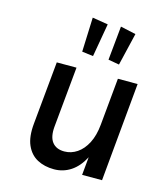

<svg xmlns="http://www.w3.org/2000/svg" viewBox="-111 -818 782 912"><g transform="rotate(15 279.5 -362.0)"><path d="M239.5 9Q192.5 9 157 -10Q121.5 -29 103.5 -69.8Q85.5 -110.5 92 -176.5L121.5 -485H218.5L190 -187Q185.5 -136.5 205.2 -111Q225 -85.5 265 -85.5Q298.5 -85.5 327.5 -105Q356.5 -124.5 375.8 -162Q395 -199.5 400 -253L422 -485H519L474 0H376L384.5 -89Q359 -40 321.8 -15.5Q284.5 9 239.5 9ZM409.5 -551.5 355.5 -561 372 -728 447.5 -711.5ZM280 -558.5 225 -565.5 231.5 -734.5 308.5 -722Z"/></g></svg>

Font: Karla SemiBold
Style: Italic
Weight: 600
Italic angle: -8°
Designer: Jonathan Pinhorn
Version: Version 2.004;gftools[0.9.33]